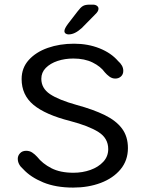

<svg xmlns="http://www.w3.org/2000/svg" viewBox="-20 -818 636 848"><path d="M303 10.5Q226.5 10.5 170.8 -12.5Q115 -35.5 82.5 -71Q58.5 -91.5 58.5 -117Q58.5 -130.5 68.5 -141.2Q78.5 -152 95.5 -152Q110.5 -152 122 -144.5Q133.5 -137 144 -125.5Q167.5 -95.5 206.8 -75.2Q246 -55 304.5 -55Q344.5 -55 379.5 -67.5Q414.5 -80 436.2 -103.5Q458 -127 458 -159.5Q458 -207.5 415 -234.8Q372 -262 290 -283.5Q180 -311.5 127.8 -355Q75.5 -398.5 75.5 -469Q75.5 -518 107 -553Q138.5 -588 191 -606.5Q243.5 -625 307 -625Q368.5 -625 419.8 -604.5Q471 -584 501.5 -548.5Q512.5 -539 518.5 -528.2Q524.5 -517.5 524.5 -505Q524.5 -489.5 514.2 -480.2Q504 -471 489.5 -471Q475 -471 463.2 -479.8Q451.5 -488.5 443 -498.5Q424.5 -524.5 389 -542Q353.5 -559.5 304 -559.5Q266.5 -559.5 234.2 -548.8Q202 -538 182.2 -518Q162.5 -498 162.5 -470Q162.5 -428 201 -402.2Q239.5 -376.5 318.5 -354.5Q392 -334.5 442.5 -309.8Q493 -285 519 -250Q545 -215 545 -164Q545 -109.5 512.5 -70.2Q480 -31 425 -10.2Q370 10.5 303 10.5ZM282.5 -666Q275.5 -666 270 -669.8Q264.5 -673.5 264.5 -681Q264.5 -691.5 280.5 -713L322.5 -767.5Q335.5 -785 345.8 -791.2Q356 -797.5 376 -797.5H390.5Q401 -797.5 408 -792.5Q415 -787.5 415 -779.5Q415 -768 401 -755L341 -694Q325.5 -680 311.2 -673Q297 -666 282.5 -666Z"/></svg>

Font: Sono
Style: Regular
Weight: 400
Designer: Tyler Finck
Foundry: Tyler Finck
Version: Version 2.112